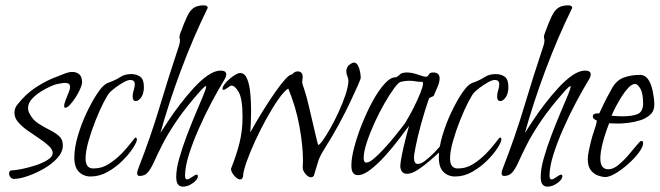

<svg xmlns="http://www.w3.org/2000/svg" viewBox="-20 -652 2467 718"><path d="M32 17Q24 17 19 10.5Q14 4 14 -3Q14 -15 25 -15Q37 -15 61.5 -20Q86 -25 112.5 -33.5Q139 -42 158 -54Q177 -66 177 -80Q177 -93 162.5 -106.5Q148 -120 127 -134Q106 -148 84.5 -163Q63 -178 48.5 -194.5Q34 -211 34 -230Q34 -238 36.5 -246Q39 -254 46 -262Q76 -300 111.5 -323.5Q147 -347 178 -359.5Q209 -372 225 -378Q230 -380 237 -381.5Q244 -383 251 -383Q265 -383 276 -374.5Q287 -366 287 -343Q286 -333 279 -317.5Q272 -302 261.5 -286Q251 -270 241 -259.5Q231 -249 224 -249Q220 -249 220 -255Q220 -264 225.5 -278Q231 -292 236.5 -305.5Q242 -319 242 -327Q242 -342 224 -342Q217 -342 208.5 -340.5Q200 -339 191 -337Q185 -336 168 -328.5Q151 -321 132 -309Q113 -297 99 -281.5Q85 -266 85 -248Q85 -237 90 -228Q102 -204 123 -190.5Q144 -177 165 -166.5Q186 -156 200.5 -143.5Q215 -131 215 -108Q215 -84 195 -61.5Q175 -39 144.5 -21.5Q114 -4 83.5 6.5Q53 17 32 17Z M319 8Q293 8 275.5 -9Q258 -26 258 -63Q258 -99 271 -143.5Q284 -188 304 -230.5Q324 -273 344.5 -303.5Q365 -334 381 -341Q412 -352 429 -363.5Q446 -375 471 -375Q491 -375 504.5 -365Q518 -355 518 -328Q518 -324 518 -320.5Q518 -317 517 -312Q514 -294 505 -284Q496 -274 488 -274Q476 -274 476 -292Q476 -302 480 -314.5Q484 -327 484 -337Q484 -353 467 -353Q458 -353 442.5 -344.5Q427 -336 412.5 -325Q398 -314 391 -307Q383 -299 368 -270Q353 -241 337.5 -202Q322 -163 311 -124.5Q300 -86 300 -59Q300 -22 329 -22Q361 -22 388 -39.5Q415 -57 436.5 -79.5Q458 -102 471 -119.5Q484 -137 487 -138Q492 -136 492 -131Q492 -121 477.5 -98.5Q463 -76 438.5 -51.5Q414 -27 383 -9.5Q352 8 319 8Z M664 46Q653 46 646 38Q639 30 639 9Q639 -20 650.5 -60.5Q662 -101 678.5 -144.5Q695 -188 711.5 -227Q728 -266 739.5 -293.5Q751 -321 751 -328Q751 -330 750 -330Q746 -330 732 -315Q675 -251 640.5 -200Q606 -149 586.5 -110Q567 -71 555.5 -45.5Q544 -20 532.5 -7Q521 6 502 6Q493 6 493 -4Q493 -13 498 -24Q544 -142 577 -252.5Q610 -363 650 -483Q652 -490 652.5 -494Q653 -498 653 -501Q653 -506 652 -508Q651 -510 651 -514Q651 -518 654 -527Q669 -568 680 -591Q691 -614 705 -623Q719 -632 742 -632Q756 -632 757 -623Q702 -511 656 -387.5Q610 -264 580 -155Q591 -172 610 -201Q629 -230 653.5 -262Q678 -294 704.5 -323Q731 -352 757 -370Q783 -388 805 -388Q826 -388 826 -374Q826 -365 819 -354Q797 -318 771.5 -270Q746 -222 723.5 -171Q701 -120 686.5 -74Q672 -28 672 5Q672 19 680 19Q685 19 698 10Q711 1 715 1Q720 1 720 7Q720 19 701.5 32.5Q683 46 664 46Z M878 19Q868 19 856 5Q844 -9 844 -20Q844 -23 845 -24Q865 -74 876 -119Q887 -164 887 -214Q887 -282 873 -307Q859 -332 845 -332Q842 -332 831.5 -324Q821 -316 815 -316Q812 -316 812 -319Q812 -329 824.5 -343Q837 -357 853 -368Q869 -379 878 -379Q895 -379 904 -357.5Q913 -336 916 -303.5Q919 -271 919 -238Q919 -213 918 -191.5Q917 -170 916 -157Q922 -168 936.5 -193Q951 -218 970.5 -249Q990 -280 1010 -308.5Q1030 -337 1046.5 -355.5Q1063 -374 1073 -374Q1081 -385 1093 -385Q1112 -385 1112 -363Q1112 -359 1111 -355Q1110 -351 1110 -346Q1110 -342 1112.5 -333.5Q1115 -325 1119 -314Q1126 -293 1134 -259Q1142 -225 1150 -191Q1158 -157 1163.5 -133.5Q1169 -110 1170 -110Q1175 -110 1187.5 -127.5Q1200 -145 1215.5 -172.5Q1231 -200 1246 -232.5Q1261 -265 1271.5 -296Q1282 -327 1283 -349Q1283 -358 1279 -367Q1275 -376 1275 -386Q1275 -398 1285 -409H1286Q1297 -418 1303 -418Q1313 -418 1318.5 -407.5Q1324 -397 1326.5 -383.5Q1329 -370 1329 -361Q1329 -357 1318 -332Q1307 -307 1289 -269Q1271 -231 1247.5 -187.5Q1224 -144 1198 -103Q1186 -84 1180 -72.5Q1174 -61 1171 -52Q1168 -43 1164.5 -30.5Q1161 -18 1154 4Q1150 11 1143 11Q1133 11 1122.5 -1.5Q1112 -14 1112 -25Q1112 -31 1112.5 -37.5Q1113 -44 1113 -51Q1113 -106 1100 -178.5Q1087 -251 1058 -321Q1043 -312 1021.5 -281.5Q1000 -251 977 -209.5Q954 -168 934 -124.5Q914 -81 901.5 -45Q889 -9 889 8Q886 19 878 19Z M1318 3Q1294 3 1294 -33Q1294 -61 1305 -102.5Q1316 -144 1334 -189Q1352 -234 1373.5 -273.5Q1395 -313 1417.5 -338Q1440 -363 1459 -363H1462L1473 -371Q1478 -377 1485.5 -379Q1493 -381 1501 -381Q1521 -381 1543 -373Q1565 -365 1573 -365Q1580 -365 1583.5 -373Q1587 -381 1599 -381Q1613 -381 1618.5 -375Q1624 -369 1624 -359Q1624 -345 1616 -326.5Q1608 -308 1603 -296Q1602 -292 1594 -289.5Q1586 -287 1584 -283Q1568 -237 1555 -189.5Q1542 -142 1535 -107Q1528 -72 1528 -64Q1528 -39 1542 -39Q1554 -39 1568 -49.5Q1582 -60 1595.5 -73Q1609 -86 1618 -96.5Q1627 -107 1628 -107Q1630 -107 1630 -103Q1630 -99 1627 -91Q1624 -83 1620 -80Q1610 -71 1589 -52.5Q1568 -34 1544 -18Q1520 -2 1502 -2Q1481 -2 1477 -27Q1477 -45 1483 -73.5Q1489 -102 1496.5 -132Q1504 -162 1510 -182Q1495 -162 1471.5 -131Q1448 -100 1420.5 -69.5Q1393 -39 1366 -18Q1339 3 1318 3ZM1350 -44Q1360 -44 1376.5 -57.5Q1393 -71 1412.5 -92Q1432 -113 1449.5 -134Q1467 -155 1479.5 -171.5Q1492 -188 1495 -192Q1511 -218 1526.5 -248.5Q1542 -279 1552 -304.5Q1562 -330 1562 -340Q1562 -346 1557 -346H1554Q1544 -346 1533.5 -348Q1523 -350 1509 -350Q1495 -350 1479 -346Q1470 -344 1453.5 -321.5Q1437 -299 1417.5 -265Q1398 -231 1380.5 -192.5Q1363 -154 1351.5 -119Q1340 -84 1340 -61Q1340 -44 1350 -44Z M1682 8Q1656 8 1638.5 -9Q1621 -26 1621 -63Q1621 -99 1634 -143.5Q1647 -188 1667 -230.5Q1687 -273 1707.5 -303.5Q1728 -334 1744 -341Q1775 -352 1792 -363.5Q1809 -375 1834 -375Q1854 -375 1867.5 -365Q1881 -355 1881 -328Q1881 -324 1881 -320.5Q1881 -317 1880 -312Q1877 -294 1868 -284Q1859 -274 1851 -274Q1839 -274 1839 -292Q1839 -302 1843 -314.5Q1847 -327 1847 -337Q1847 -353 1830 -353Q1821 -353 1805.5 -344.5Q1790 -336 1775.5 -325Q1761 -314 1754 -307Q1746 -299 1731 -270Q1716 -241 1700.5 -202Q1685 -163 1674 -124.5Q1663 -86 1663 -59Q1663 -22 1692 -22Q1724 -22 1751 -39.5Q1778 -57 1799.5 -79.5Q1821 -102 1834 -119.5Q1847 -137 1850 -138Q1855 -136 1855 -131Q1855 -121 1840.5 -98.5Q1826 -76 1801.5 -51.5Q1777 -27 1746 -9.5Q1715 8 1682 8Z M2027 46Q2016 46 2009 38Q2002 30 2002 9Q2002 -20 2013.5 -60.5Q2025 -101 2041.5 -144.5Q2058 -188 2074.5 -227Q2091 -266 2102.5 -293.5Q2114 -321 2114 -328Q2114 -330 2113 -330Q2109 -330 2095 -315Q2038 -251 2003.5 -200Q1969 -149 1949.5 -110Q1930 -71 1918.5 -45.5Q1907 -20 1895.5 -7Q1884 6 1865 6Q1856 6 1856 -4Q1856 -13 1861 -24Q1907 -142 1940 -252.5Q1973 -363 2013 -483Q2015 -490 2015.5 -494Q2016 -498 2016 -501Q2016 -506 2015 -508Q2014 -510 2014 -514Q2014 -518 2017 -527Q2032 -568 2043 -591Q2054 -614 2068 -623Q2082 -632 2105 -632Q2119 -632 2120 -623Q2065 -511 2019 -387.5Q1973 -264 1943 -155Q1954 -172 1973 -201Q1992 -230 2016.5 -262Q2041 -294 2067.5 -323Q2094 -352 2120 -370Q2146 -388 2168 -388Q2189 -388 2189 -374Q2189 -365 2182 -354Q2160 -318 2134.5 -270Q2109 -222 2086.5 -171Q2064 -120 2049.5 -74Q2035 -28 2035 5Q2035 19 2043 19Q2048 19 2061 10Q2074 1 2078 1Q2083 1 2083 7Q2083 19 2064.5 32.5Q2046 46 2027 46Z M2244 10Q2232 10 2216.5 4.5Q2201 -1 2189.5 -15.5Q2178 -30 2178 -57Q2178 -68 2181 -83Q2191 -133 2200.5 -159Q2210 -185 2212 -201Q2209 -202 2203 -206Q2197 -210 2197 -217Q2197 -224 2203 -226Q2209 -228 2214 -228H2221Q2229 -245 2238.5 -265Q2248 -285 2267 -319Q2284 -351 2311.5 -361.5Q2339 -372 2374 -372Q2408 -372 2421 -311Q2427 -280 2427 -261Q2427 -237 2411.5 -223Q2396 -209 2373.5 -202Q2351 -195 2329 -192.5Q2307 -190 2294 -190Q2281 -190 2271.5 -190.5Q2262 -191 2258 -191Q2243 -153 2234 -118Q2225 -83 2225 -59Q2225 -19 2255 -19Q2273 -19 2292.5 -35Q2312 -51 2330 -72Q2348 -93 2361 -109Q2374 -125 2378 -125Q2385 -125 2385 -117Q2385 -103 2369 -81.5Q2353 -60 2329.5 -39Q2306 -18 2282.5 -4Q2259 10 2244 10ZM2307 -217Q2345 -217 2364.5 -225.5Q2384 -234 2385 -263Q2385 -304 2374.5 -321Q2364 -338 2355 -338Q2343 -338 2329.5 -323.5Q2316 -309 2303.5 -289Q2291 -269 2281 -249.5Q2271 -230 2267 -219Q2272 -219 2283 -218Q2294 -217 2307 -217Z"/></svg>

Font: Bilbo
Style: Regular
Weight: 400
Designer: Robert E. Leuschke
Foundry: Robert E. Leuschke
Version: Version 1.100